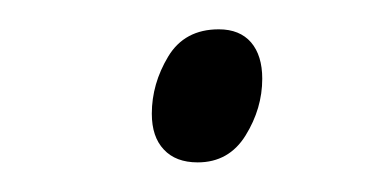

<svg xmlns="http://www.w3.org/2000/svg" viewBox="-20 -404 246 129"><path d="M112.8 -294.9Q98.1 -294.9 90.1 -303.5Q82 -312 82 -327.6Q82 -347.7 93 -366Q104 -384.3 127 -384.3Q141.1 -384.3 148.7 -375.5Q156.2 -366.7 156.2 -351.1Q156.2 -331.1 145 -313Q133.8 -294.9 112.8 -294.9Z"/></svg>

Font: Open Sans SemiCondensed Light
Style: Italic
Weight: 300
Width: 4
Italic angle: -12°
Designer: Monotype Design Team
Foundry: Monotype Imaging Inc.
Version: Version 3.000